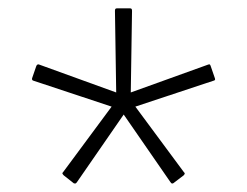

<svg xmlns="http://www.w3.org/2000/svg" viewBox="-20 -728 594 461"><path d="M277 -453 165 -291Q163 -288 161.5 -287.5Q160 -287 157 -288L133 -307Q131 -309 130 -311Q129 -313 131 -314L248 -472L61 -534Q56 -535 57 -540L67 -569Q68 -572 70 -573Q72 -574 74 -573L259 -506L256 -702Q256 -705 257 -706.5Q258 -708 261 -708H292Q295 -708 296 -706.5Q297 -705 297 -702L294 -506L480 -573Q483 -574 484 -573Q485 -572 486 -569L496 -540Q498 -535 492 -534L305 -472L422 -314Q424 -313 423.5 -311Q423 -309 421 -307L396 -288Q394 -287 392.5 -287.5Q391 -288 389 -291Z"/></svg>

Font: Glory ExtraLight
Style: Regular
Weight: 250
Version: Version 1.011